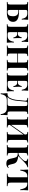

<svg xmlns="http://www.w3.org/2000/svg" viewBox="2308 -2956 823 5478"><g transform="rotate(90 2719.0 -216.5)"><path d="M603 -180Q603 -94 538 -47.5Q473 -1 342 -1Q314 -1 293 -2L169 -3Q81 -3 34 0V-20Q67 -22 82.5 -28Q98 -34 103.5 -51Q109 -68 109 -106V-502Q109 -540 103.5 -557Q98 -574 83 -580Q68 -586 34 -588V-608Q81 -605 172 -605Q244 -605 318 -607H355Q485 -607 544 -608Q537 -541 537 -488Q537 -449 540 -426H517Q502 -512 465 -548.5Q428 -585 363 -585H318Q285 -585 273.5 -572.5Q262 -560 262 -520V-348H301Q458 -348 530.5 -306Q603 -264 603 -180ZM443 -175Q443 -247 411 -288Q379 -329 302 -329H262V-106Q262 -70 266.5 -52.5Q271 -35 283.5 -28Q296 -21 321 -21Q386 -21 414.5 -59Q443 -97 443 -175Z M1198 0Q1133 -3 979 -3Q773 -3 669 0V-20Q703 -22 718 -28Q733 -34 738.5 -51Q744 -68 744 -106V-502Q744 -540 738.5 -557Q733 -574 717.5 -580Q702 -586 669 -588V-608Q773 -605 979 -605Q1119 -605 1178 -608Q1171 -541 1171 -488Q1171 -449 1174 -426H1151Q1136 -512 1099 -548.5Q1062 -585 997 -585H960Q934 -585 921 -580.5Q908 -576 902.5 -562.5Q897 -549 897 -520V-316H944Q990 -316 1013.5 -348.5Q1037 -381 1045 -424H1068Q1065 -390 1065 -346V-306Q1065 -261 1071 -188H1048Q1041 -235 1016.5 -265.5Q992 -296 944 -296H897V-88Q897 -59 902.5 -45.5Q908 -32 921 -27.5Q934 -23 960 -23H1003Q1074 -23 1114.5 -64Q1155 -105 1171 -202H1194Q1191 -174 1191 -130Q1191 -73 1198 0Z M1991 -588Q1957 -586 1942 -580Q1927 -574 1921.5 -557Q1916 -540 1916 -502V-106Q1916 -68 1921.5 -51Q1927 -34 1942.5 -28Q1958 -22 1991 -20V0Q1945 -3 1845 -3Q1744 -3 1688 0V-20Q1722 -22 1737 -28Q1752 -34 1757.5 -51Q1763 -68 1763 -106V-300H1506V-106Q1506 -68 1511.5 -51Q1517 -34 1532.5 -28Q1548 -22 1581 -20V0Q1526 -3 1424 -3Q1326 -3 1278 0V-20Q1312 -22 1327 -28Q1342 -34 1347.5 -51Q1353 -68 1353 -106V-502Q1353 -540 1347.5 -557Q1342 -574 1326.5 -580Q1311 -586 1278 -588V-608Q1326 -605 1424 -605Q1526 -605 1581 -608V-588Q1547 -586 1532 -580Q1517 -574 1511.5 -557Q1506 -540 1506 -502V-320H1763V-502Q1763 -540 1757.5 -557Q1752 -574 1736.5 -580Q1721 -586 1688 -588V-608Q1744 -605 1845 -605Q1945 -605 1991 -608Z M2588 0Q2523 -3 2369 -3Q2163 -3 2059 0V-20Q2093 -22 2108 -28Q2123 -34 2128.5 -51Q2134 -68 2134 -106V-502Q2134 -540 2128.5 -557Q2123 -574 2107.5 -580Q2092 -586 2059 -588V-608Q2163 -605 2369 -605Q2509 -605 2568 -608Q2561 -541 2561 -488Q2561 -449 2564 -426H2541Q2526 -512 2489 -548.5Q2452 -585 2387 -585H2350Q2324 -585 2311 -580.5Q2298 -576 2292.5 -562.5Q2287 -549 2287 -520V-316H2334Q2380 -316 2403.5 -348.5Q2427 -381 2435 -424H2458Q2455 -390 2455 -346V-306Q2455 -261 2461 -188H2438Q2431 -235 2406.5 -265.5Q2382 -296 2334 -296H2287V-88Q2287 -59 2292.5 -45.5Q2298 -32 2311 -27.5Q2324 -23 2350 -23H2393Q2464 -23 2504.5 -64Q2545 -105 2561 -202H2584Q2581 -174 2581 -130Q2581 -73 2588 0Z M3258 110Q3258 151 3261 175H3238Q3223 79 3182 39.5Q3141 0 3068 0H2835Q2762 0 2721 39.5Q2680 79 2665 175H2642Q2645 151 2645 110Q2645 53 2638 -20H2666Q2737 -20 2775 -89.5Q2813 -159 2826.5 -253Q2840 -347 2852 -502Q2853 -510 2853 -524Q2853 -550 2846 -563Q2839 -576 2822 -581Q2805 -586 2771 -588V-608Q2798 -606 2868 -606Q2888 -606 2897 -607L2936 -608Q2979 -608 3027 -606L3085 -605Q3183 -605 3234 -608V-588Q3201 -586 3185.5 -580Q3170 -574 3164.5 -557Q3159 -540 3159 -502V-106Q3159 -68 3164.5 -50.5Q3170 -33 3185.5 -26.5Q3201 -20 3234 -20H3265Q3258 53 3258 110ZM3006 -502Q3006 -540 3001.5 -558Q2997 -576 2985 -582Q2973 -588 2947 -588H2934Q2908 -588 2897 -581.5Q2886 -575 2882 -559Q2878 -543 2875 -502L2869 -434Q2861 -326 2850.5 -252.5Q2840 -179 2813.5 -114Q2787 -49 2739 -20H2928Q2962 -20 2978 -26.5Q2994 -33 3000 -50.5Q3006 -68 3006 -106Z M3972 -502V-106Q3972 -68 3977.5 -51Q3983 -34 3998.5 -28Q4014 -22 4047 -20V0Q4001 -3 3901 -3Q3800 -3 3744 0V-20Q3778 -22 3793 -28Q3808 -34 3813.5 -51Q3819 -68 3819 -106V-476L3542 -84Q3544 -57 3550.5 -44Q3557 -31 3572 -26.5Q3587 -22 3617 -20V0Q3562 -3 3460 -3Q3362 -3 3314 0V-20Q3348 -22 3363 -28Q3378 -34 3383.5 -51Q3389 -68 3389 -106V-502Q3389 -540 3383.5 -557Q3378 -574 3362.5 -580Q3347 -586 3314 -588V-608Q3362 -605 3460 -605Q3562 -605 3617 -608V-588Q3583 -586 3568 -580Q3553 -574 3547.5 -557Q3542 -540 3542 -502V-121L3819 -514Q3818 -546 3812 -560.5Q3806 -575 3791 -580.5Q3776 -586 3744 -588V-608Q3799 -605 3901 -605Q3949 -605 4007 -607Q4024 -608 4047 -608V-588Q4013 -586 3998 -580Q3983 -574 3977.5 -557Q3972 -540 3972 -502Z M4775 -44Q4750 -14 4719 0Q4688 14 4643 14Q4589 14 4556 -9Q4523 -32 4510 -94L4484 -210Q4476 -244 4465.5 -264.5Q4455 -285 4431.5 -298Q4408 -311 4367 -311H4343V-106Q4343 -68 4348.5 -51Q4354 -34 4369 -28Q4384 -22 4418 -20V0Q4367 -3 4270 -3Q4165 -3 4115 0V-20Q4149 -22 4164 -28Q4179 -34 4184.5 -51Q4190 -68 4190 -106V-502Q4190 -540 4184.5 -557Q4179 -574 4163.5 -580Q4148 -586 4115 -588V-608Q4164 -605 4270 -605Q4367 -605 4418 -608V-588Q4384 -586 4369 -580Q4354 -574 4348.5 -557Q4343 -540 4343 -502V-330Q4386 -335 4418.5 -351Q4451 -367 4486 -404L4542 -464Q4577 -502 4577 -534Q4577 -558 4558 -572.5Q4539 -587 4508 -589V-608Q4580 -605 4654 -605Q4715 -605 4751 -608V-589Q4716 -581 4683.5 -561.5Q4651 -542 4615 -507L4431 -326Q4516 -320 4574 -292Q4632 -264 4650 -197L4673 -105Q4684 -62 4694.5 -47.5Q4705 -33 4721 -33Q4733 -34 4742 -39.5Q4751 -45 4761 -56Z M5403 -472Q5403 -416 5406 -384H5383Q5369 -460 5349.5 -503Q5330 -546 5299.5 -565.5Q5269 -585 5221 -585H5190V-116Q5190 -74 5198 -55Q5206 -36 5226 -29Q5246 -22 5291 -20V0Q5237 -3 5111 -3Q4984 -3 4936 0V-20Q4981 -22 5001 -29Q5021 -36 5029 -55Q5037 -74 5037 -116V-585H5006Q4958 -585 4927.5 -565.5Q4897 -546 4877.5 -503Q4858 -460 4844 -384H4821Q4824 -416 4824 -472Q4824 -532 4817 -608Q4904 -605 5111 -605Q5322 -605 5410 -608Q5403 -532 5403 -472Z"/></g></svg>

Font: Playfair Display SC
Style: Bold
Weight: 700
Designer: Claus Eggers Sørensen
Foundry: Claus Eggers Sørensen
Version: Version 1.200; ttfautohint (v1.6)